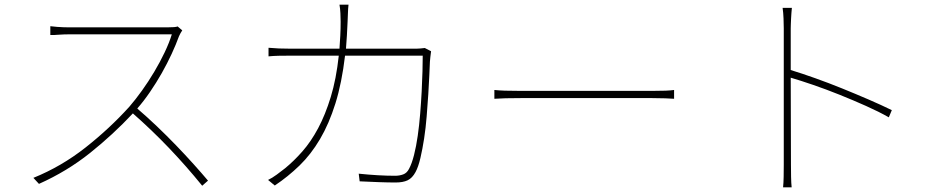

<svg xmlns="http://www.w3.org/2000/svg" viewBox="-20 -791 4040 828"><path d="M766 -660 746 -677Q738 -673 700 -673H281Q269 -673 254.5 -673.5Q240 -674 227 -675L197 -678V-640H213Q220 -640 228 -641Q241 -642 255.5 -642.5Q270 -643 281 -643H721Q710 -607 690 -565Q670 -523 645 -481Q620 -439 592 -400Q564 -361 538 -331Q453 -237 349 -155Q245 -73 124 -24L148 2Q269 -52 368.5 -131.5Q468 -211 553 -302Q635 -230 709 -152.5Q783 -75 852 10L877 -12Q850 -44 814.5 -83.5Q779 -123 739.5 -164Q700 -205 657 -246Q614 -287 572 -323Q600 -355 627 -394.5Q654 -434 677.5 -475.5Q701 -517 720 -558Q739 -599 752 -635Q754 -640 758.5 -648Q763 -656 766 -660Z M1839 -570 1812 -584Q1804 -583 1793 -582Q1782 -581 1761 -581H1472Q1474 -609 1476 -638Q1478 -667 1479 -698Q1480 -716 1480.5 -735Q1481 -754 1483 -771H1444Q1447 -754 1448 -734Q1449 -714 1449 -697Q1449 -666 1447.5 -637Q1446 -608 1444 -581H1236Q1207 -581 1183 -582Q1159 -583 1138 -585V-548Q1160 -550 1181.5 -550.5Q1203 -551 1237 -551H1441Q1430 -450 1406.5 -373Q1383 -296 1352 -238Q1321 -180 1284 -138Q1247 -96 1209 -65Q1194 -53 1173.5 -38Q1153 -23 1136 -15L1165 9Q1222 -29 1271.5 -77Q1321 -125 1360 -191Q1399 -257 1426.5 -345Q1454 -433 1468 -551H1803Q1803 -525 1802 -484.5Q1801 -444 1798.5 -397Q1796 -350 1792 -300.5Q1788 -251 1781.5 -205.5Q1775 -160 1765.5 -122.5Q1756 -85 1744 -63Q1735 -45 1719 -39Q1703 -33 1684 -33Q1614 -33 1527 -42L1531 -9Q1573 -7 1613.5 -5.5Q1654 -4 1686 -4Q1718 -4 1738 -13.5Q1758 -23 1772 -49Q1784 -71 1793 -109.5Q1802 -148 1809 -193.5Q1816 -239 1820 -289Q1824 -339 1827 -384.5Q1830 -430 1831.5 -467Q1833 -504 1834 -525Q1835 -536 1836 -546Q1837 -556 1839 -570Z M2112 -403V-365Q2150 -368 2230 -368H2790Q2825 -368 2849.5 -367Q2874 -366 2887 -365V-403Q2873 -401 2851 -400Q2829 -399 2789 -399H2230Q2184 -399 2157 -400Q2130 -401 2112 -403Z M3813 -285 3826 -316Q3781 -338 3725.5 -362Q3670 -386 3612 -409.5Q3554 -433 3496.5 -453.5Q3439 -474 3390 -489V-669Q3390 -676 3390.5 -687Q3391 -698 3391.5 -710.5Q3392 -723 3393 -735Q3394 -747 3395 -757H3355Q3358 -737 3359 -711Q3360 -685 3360 -669V-81Q3360 -55 3359.5 -28.5Q3359 -2 3357 17H3394Q3392 -2 3391.5 -28.5Q3391 -55 3391 -81L3390 -456Q3431 -444 3486.5 -425Q3542 -406 3600.5 -382.5Q3659 -359 3715 -334Q3771 -309 3813 -285Z"/></svg>

Font: Spoqa Han Sans Neo Thin
Style: Regular
Weight: 100
Designer: [Spoqa Han Sans Neo] Dong-huui Kim  Younghwa Kang  Yujin Lee  [Noto Sans] Ryoko NISHIZUKA  (kana & ideographs); Paul D. 
Foundry: Spoqa (http://www.spoqa-han-sans.com)
Version: Version 1.100;hotconv 1.0.109;makeotfexe 2.5.65596